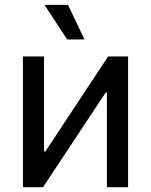

<svg xmlns="http://www.w3.org/2000/svg" viewBox="-20 -777 627 797"><path d="M511.7 0H423.8V-392.6H418.5L158.7 0H75.2V-542.5H162.6V-148.4H168.5L428.7 -542.5H511.7ZM258.8 -613.3 164.6 -756.8H262.2L330.6 -613.3Z"/></svg>

Font: Inter 16pt
Style: Regular
Weight: 400
Version: Version 4.001;git-66647c0bb